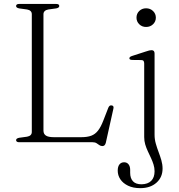

<svg xmlns="http://www.w3.org/2000/svg" viewBox="-20 -720 905 972"><path d="M264.5 -677.5 224.5 -672Q213 -670 206.5 -664Q200 -658 200 -648V-59Q200 -42 212.2 -33.8Q224.5 -25.5 252.5 -25.5H391.5Q422 -25.5 442 -33Q462 -40.5 476.2 -58.8Q490.5 -77 503 -109.5L528.5 -175Q531.5 -181.5 535 -184.2Q538.5 -187 544.5 -186.5Q551 -186 553.5 -181.8Q556 -177.5 554 -169.5L515.5 3.5Q513 12 508.8 15.8Q504.5 19.5 498.5 19.5Q490 19.5 483.2 14.8Q476.5 10 468.8 5Q461 0 448.5 0H76.5Q69 0 65.2 -3Q61.5 -6 61.5 -10.5Q61.5 -19.5 77 -22.5L117 -28Q128.5 -30 134.8 -36Q141 -42 141 -52V-648Q141 -658 134.8 -664Q128.5 -670 117 -672L77 -677.5Q61.5 -680.5 61.5 -689.5Q61.5 -694.5 65.2 -697.2Q69 -700 76.5 -700H264.5Q273 -700 276.5 -697.2Q280 -694.5 280 -689.5Q280 -680.5 264.5 -677.5ZM762.5 -38Q762.5 -14.5 768.8 7.2Q775 29 783 50Q791 71 797 91.8Q803 112.5 803 133.5Q803 177.5 772 205Q741 232.5 690 232.5Q654 232.5 628.5 220.2Q603 208 589.5 188Q576 168 576 144Q576 123 584.8 112.2Q593.5 101.5 608.5 101.5Q622.5 101.5 630.8 112Q639 122.5 639 140V155Q639 182.5 653.2 197.8Q667.5 213 696.5 213Q728.5 212.5 745.5 195.5Q762.5 178.5 762.5 147Q762.5 129.5 757.2 112.8Q752 96 744.2 79.5Q736.5 63 728.5 46Q720.5 29 715.2 11.2Q710 -6.5 710 -26V-398.5Q710 -407.5 706.5 -411.8Q703 -416 694.5 -416L649 -416.5Q641.5 -417 638.2 -419Q635 -421 635 -425Q635 -428.5 638.2 -431.5Q641.5 -434.5 649.5 -437L717.5 -459Q728.5 -463 735.5 -464.5Q742.5 -466 747 -466Q755 -466 758.8 -461.8Q762.5 -457.5 762.5 -449ZM719.5 -583.5Q699 -583.5 685 -597.2Q671 -611 671 -630.5Q671 -651 685 -664.5Q699 -678 719.5 -678Q740.5 -678 754.8 -664.2Q769 -650.5 769 -630.5Q769 -611 754.8 -597.2Q740.5 -583.5 719.5 -583.5Z"/></svg>

Font: Fraunces ExtraLight
Style: Regular
Weight: 250
Version: Version 1.000;[b76b70a41]